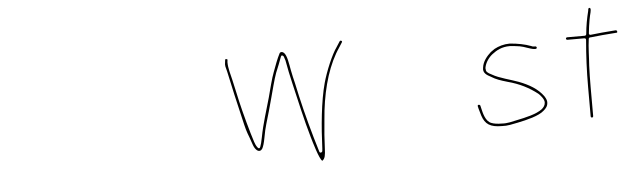

<svg xmlns="http://www.w3.org/2000/svg" viewBox="-43 -724 3060 914"><g transform="rotate(-5 1487.0 -267.0)"><path d="M1045.5 -478C1045.5 -477.8 1045.5 -477.4 1045.4 -477.1L1044.4 -469.1C1044.4 -468.9 1044.4 -468.7 1044.4 -468.5C1040.8 -450.8 1044.8 -443.8 1050.3 -421.7C1067.7 -339.1 1081.4 -280.5 1101.3 -195.7C1113.9 -141.3 1115.8 -133.9 1129 -99.7C1139.3 -73 1142.7 -49.9 1158.7 -36.8C1168.6 -28.9 1178.9 -32.4 1184.6 -41.9C1189.6 -50.3 1195 -67.8 1199.6 -93.3C1207.8 -142.5 1219.6 -173.3 1231.3 -216L1248.3 -278C1257.5 -311.7 1270.8 -365.2 1282 -395.7C1292 -420.8 1303.4 -447 1310.9 -469.4C1315.5 -483.1 1324.9 -470 1324.9 -470C1327.1 -464.8 1329.2 -458.5 1331.2 -451C1331.3 -450.8 1331.4 -450.5 1331.4 -450.3C1337.6 -414.3 1346.1 -374.8 1354.8 -337.7C1374.8 -252.3 1395.5 -158.3 1419.2 -77.1C1425.7 -54.7 1450.5 32.3 1464.6 40.6C1478.3 31 1480.2 14.7 1481.5 -16.3C1483.5 -67 1486 -95.2 1491.5 -153.6C1500.6 -271.2 1527.6 -380.7 1574.5 -462.7C1585.1 -481.4 1596.6 -496.1 1605.5 -511.7C1605.6 -511.9 1605.8 -512.2 1605.9 -512.4C1608.7 -516.2 1607.5 -518.3 1605.1 -520.1C1602.3 -522.1 1599 -522.2 1596.3 -518.9C1591.3 -510.3 1586.7 -504.1 1580.3 -494C1580.3 -493.9 1580.2 -493.7 1580.1 -493.6C1555 -459.1 1522.9 -381.3 1508.2 -328C1484.5 -241.8 1473.6 -120.5 1469.5 -16.9C1469.5 -13.4 1469.1 -9.3 1468.4 -5.5C1466.8 2.4 1454.2 4.7 1453.3 -6.6C1453.2 -6.9 1452.9 -7.4 1452.8 -7.8C1427.6 -89.8 1400.9 -187 1380.7 -276.4L1366.7 -340.3C1361.4 -361.5 1356.8 -382 1353.1 -401.1C1346.8 -434 1342.1 -472.3 1327.7 -486.7C1320.4 -494 1310.2 -493.7 1306.6 -487C1293.9 -463.1 1281.9 -430 1271 -400.3C1259.4 -371.3 1246.3 -316 1236.7 -281C1219.1 -216.9 1199.9 -162.1 1187.4 -95.6C1183.3 -74.6 1179.7 -60.2 1175.9 -51.1C1170.6 -38.3 1163.1 -49.3 1163.1 -49.3C1155.5 -58.8 1153.5 -65 1148.9 -77.5C1133.4 -124.1 1107.6 -219.2 1094.7 -275.3L1082.7 -329.4C1078.7 -347.4 1074.8 -364.5 1071.2 -380.9C1064.9 -408.7 1055.5 -436.4 1055.5 -466C1055.5 -466.2 1055.5 -466.6 1055.5 -466.8L1056.5 -475.8C1056.6 -476 1056.6 -476.3 1056.6 -476.5C1057.1 -478.9 1056.1 -480.7 1051.9 -481.4C1047.1 -482.2 1045.5 -480.4 1045.5 -478Z M2522.3 -413.5H2516C2511.1 -413.5 2508.4 -414.1 2501.9 -417.2C2473.6 -427.7 2441.3 -434.4 2401.7 -437.5C2372.9 -437.3 2348.3 -429.6 2328 -418.6L2308.7 -405.1C2289.6 -387.9 2268.8 -363.9 2265.5 -334.2C2265.4 -334 2265.4 -333.7 2265.4 -333.5C2260.5 -309.4 2279.9 -297.5 2299.4 -287.7C2299.5 -287.6 2299.8 -287.5 2300 -287.3C2321.3 -273.8 2341.8 -266.9 2375 -257.2C2432.9 -241.8 2476.6 -219 2516.6 -187.9C2516.7 -187.9 2516.8 -187.8 2516.9 -187.7C2522.1 -183.2 2544.9 -160.3 2543.5 -143.3C2543 -129.7 2535.1 -120.5 2526.9 -113.4C2526.9 -113.3 2526.7 -113.2 2526.6 -113.1C2498.5 -91.3 2445.2 -79.9 2405.5 -71.7C2381.4 -66.6 2357.8 -59.5 2331.7 -61.5C2312.4 -61.6 2295.8 -63.2 2281.3 -69C2253.8 -79.3 2245.2 -119.4 2239.7 -143.3L2236.8 -155.7C2234.6 -160 2229.7 -161.1 2226.4 -159.3C2224.8 -158.4 2223.6 -157.2 2224.3 -153.6L2227.3 -140.7C2232 -120.3 2227.2 -141.3 2227.2 -141.1C2229.8 -131.8 2233.2 -120.3 2237.1 -107.3C2251 -65.8 2274.6 -49.5 2331 -49.5C2331.1 -49.5 2331.3 -49.5 2331.5 -49.5C2357.3 -47.8 2381.2 -53.9 2408 -59.3C2451.8 -68.3 2509.4 -82.3 2534.1 -104.7C2546.4 -114.9 2555.5 -126 2555.5 -143C2555.5 -143.1 2555.5 -143.4 2555.5 -143.5C2556 -150.3 2552.9 -160.3 2544.8 -172.8C2518.7 -209.7 2477.3 -233.7 2429.3 -252C2394.2 -265.4 2336 -279 2305.1 -297.6C2301.8 -299.6 2280.3 -308.2 2277.9 -319.3C2276.7 -325.8 2276.5 -327 2276.5 -331C2276.5 -331.3 2276.5 -331.8 2276.6 -332.2C2280.9 -357.9 2298.6 -381.6 2316.4 -395C2337.6 -411.4 2362.7 -425.5 2401 -425.5C2401.1 -425.5 2401.4 -425.5 2401.6 -425.5C2418 -424.1 2432 -423.1 2447.8 -420.4C2471.5 -416.3 2495.1 -403.8 2515.4 -401.5H2522C2522.4 -401.5 2523 -401.4 2523.5 -401.4C2524.8 -401.1 2528.5 -403.8 2528.5 -406.5C2528.5 -410.2 2526.4 -412.6 2522.3 -413.5Z M2670.5 -437.5C2670.5 -434.4 2673.2 -431.5 2677 -431.5H2758C2764.2 -431.5 2765.8 -426.5 2765.5 -423.3C2758.9 -350.5 2755.5 -276.1 2755.5 -198V-59C2755.5 -55.2 2758.4 -52.5 2761.5 -52.5C2764.6 -52.5 2767.5 -55.2 2767.5 -59V-198C2767.5 -232 2768.2 -266.3 2769.5 -299.4C2772.9 -341.9 2772.6 -385 2778.6 -427.1C2779.1 -430.6 2782.3 -433.5 2786 -433.5H2789.6C2826.1 -437.8 2862 -440.9 2898.5 -443.5L2911.4 -444.5C2911.6 -444.5 2911.8 -444.5 2912 -444.5C2915.9 -444.5 2916.7 -446 2916.6 -449.1C2916.6 -453.1 2914.1 -456.3 2910.2 -456.5L2896.5 -455.5C2860.7 -452.8 2826.2 -450.1 2789.9 -445.6C2781.1 -444.5 2781.3 -452.1 2781.5 -453.8C2784 -475.7 2786.3 -497 2790.1 -516L2794.6 -538.5C2794.7 -538.6 2794.7 -538.8 2794.8 -539C2799.8 -557.5 2802.8 -572.2 2795.2 -573.6C2790.5 -574.5 2788.8 -571.9 2787.5 -560.2C2787.4 -559.9 2787.4 -559.5 2787.3 -559.2C2778.8 -525.3 2772.3 -490.5 2768.5 -450.3C2768.1 -446.7 2764.9 -443.5 2761 -443.5H2677C2673.2 -443.5 2670.5 -440.6 2670.5 -437.5Z"/></g></svg>

Font: Take Off
Style: Hairball
Weight: 400
Foundry: Cannot Into Space Fonts
Version: Version 0.89